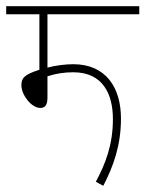

<svg xmlns="http://www.w3.org/2000/svg" viewBox="-20 -642 469 619"><path d="M133 -596H429V-622H0V-596H107V-417C55 -401 49 -388 49 -367C49 -336 81 -294 110 -294C124 -294 133 -302 133 -327V-396C160 -405 188 -409 216 -409C313 -409 344 -337 344 -258C344 -175 320 -114 289 -56L313 -43C345 -105 370 -172 370 -260C370 -359 322 -435 216 -435C192 -435 158 -431 133 -424Z"/></svg>

Font: Noto Sans Condensed Thin
Style: Italic
Weight: 100
Width: 3
Italic angle: -12°
Designer: Monotype Design Team
Foundry: Monotype Imaging Inc.
Version: Version 2.013